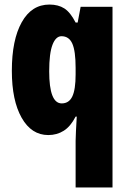

<svg xmlns="http://www.w3.org/2000/svg" viewBox="-20 -583 564 843"><path d="M312 35Q312 19 313.5 -7.5Q315 -34 317 -71H312Q290 -28 260 -9Q230 10 192 10Q118 10 75 -66Q32 -142 32 -272Q32 -408 75.5 -485.5Q119 -563 197 -563Q236 -563 262.5 -546Q289 -529 312 -484H321L334 -553H474V240H312ZM251 -129Q283 -129 297.5 -159.5Q312 -190 312 -256V-285Q312 -359 297.5 -391.5Q283 -424 250 -424Q225 -424 210.5 -386.5Q196 -349 196 -270Q196 -129 251 -129Z"/></svg>

Font: Noto Sans Gujarati UI ExtraCondensed Black
Style: Regular
Weight: 900
Width: 2
Designer: Jelle Bosma - Monotype Design Team, Universal Thirst
Foundry: Monotype Imaging Inc.
Version: Version 2.106; ttfautohint (v1.8.4.7-5d5b)